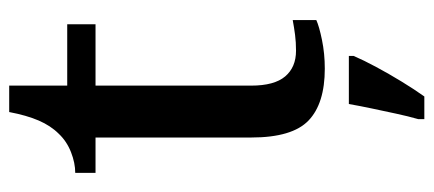

<svg xmlns="http://www.w3.org/2000/svg" viewBox="-276 -422 920 407"><g transform="rotate(-90 183.5 -219.0)"><path d="M241 10Q167 10 131 -24.5Q95 -59 95 -146V-476H20V-519Q41 -519 64 -528Q87 -537 103 -554Q120 -571 131 -596.5Q142 -622 149 -659H205V-536H335V-476H205V-146Q205 -97 224.5 -74Q244 -51 279 -51Q297 -51 312.5 -53Q328 -55 344 -58V-8Q331 -2 302 4Q273 10 241 10ZM134 208Q140 187 145.5 161.5Q151 136 156.5 110Q162 84 166 61H268V71Q259 92 244.5 119Q230 146 213.5 173Q197 200 182 221H134Z"/></g></svg>

Font: Noto Serif Kannada Medium
Style: Regular
Weight: 500
Version: Version 2.003